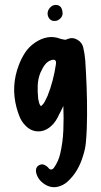

<svg xmlns="http://www.w3.org/2000/svg" viewBox="-20 -582 411 779"><path d="M237 -152Q233 -143 228.5 -134Q224 -125 219 -116Q214 -104 206 -92Q198 -80 188 -71Q163 -48 133 -49Q103 -50 80 -76Q67 -90 59.5 -108.5Q52 -127 47 -146Q24 -233 56 -317Q66 -344 81.5 -368Q97 -392 122 -409Q147 -426 173 -430.5Q199 -435 227 -424Q235 -422 241.5 -421Q248 -420 255 -424Q275 -432 294.5 -420.5Q314 -409 318 -388Q324 -362 326 -336Q328 -310 329 -284Q332 -228 333 -171.5Q334 -115 332 -59Q331 -32 328.5 -4.5Q326 23 317 50Q308 81 292.5 107.5Q277 134 254 155Q236 171 213 176Q184 182 157.5 163Q131 144 126 115Q124 97 137 89Q142 86 148.5 85Q155 84 162 88Q168 91 172 94.5Q176 98 180 103Q189 110 198 100Q217 73 224 43Q235 -4 237 -53.5Q239 -103 237 -152ZM146 -151Q156 -159 161.5 -169.5Q167 -180 173 -193Q185 -223 193.5 -255.5Q202 -288 207 -322Q210 -345 188 -338Q176 -334 167 -325Q159 -316 154 -307Q149 -298 144 -287Q134 -262 133 -235Q132 -208 135 -181Q137 -173 138.5 -165.5Q140 -158 146 -151ZM203 -497Q190 -496 182 -504.5Q174 -513 173 -526Q173 -540 183 -551Q193 -562 206 -562Q233 -562 234 -527Q234 -516 224 -506.5Q214 -497 203 -497Z"/></svg>

Font: Delicious Handrawn
Style: Regular
Weight: 400
Designer: Agung Rohmat
Foundry: Agung Rohmat
Version: Version 1.002; ttfautohint (v1.8.4.7-5d5b);gftools[0.9.27]